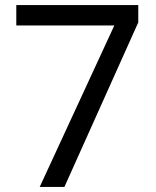

<svg xmlns="http://www.w3.org/2000/svg" viewBox="-20 -734 612 754"><path d="M136 0 429 -634H44V-714H523V-646L233 0Z"/></svg>

Font: Noto Sans Imperial Aramaic
Style: Regular
Weight: 400
Designer: Monotype Design Team
Foundry: Monotype Imaging Inc.
Version: Version 2.001; ttfautohint (v1.8.4.7-5d5b)